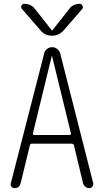

<svg xmlns="http://www.w3.org/2000/svg" viewBox="-20 -975 540 995"><path d="M338.9 -928.7Q357.4 -955.1 393.6 -955.1Q402.3 -955.1 407.2 -945.3Q412.1 -935.5 406.2 -928.7L311.5 -819.3Q286.1 -790 249 -790Q211.9 -790 188.5 -819.3L93.8 -928.7Q86.9 -935.5 91.3 -945.3Q95.7 -955.1 106.4 -955.1Q141.6 -955.1 161.1 -928.7L248 -818.4Q249 -817.4 250 -817.4L252 -818.4ZM150.4 -283.2Q149.4 -280.3 151.4 -277.8Q153.3 -275.4 157.2 -275.4H340.8Q343.8 -275.4 345.7 -277.8Q347.7 -280.3 347.7 -283.2L250 -683.6Q250 -684.6 249 -684.6Q248 -684.6 248 -683.6ZM55.7 0Q45.9 0 39.6 -7.3Q33.2 -14.6 36.1 -25.4L209 -698.2Q211.9 -711.9 223.6 -721.2Q235.4 -730.5 250 -730.5Q264.6 -730.5 276.4 -721.2Q288.1 -711.9 292 -698.2L462.9 -26.4Q464.8 -16.6 459 -8.3Q453.1 0 443.4 0Q431.6 0 422.4 -7.3Q413.1 -14.6 410.2 -26.4L363.3 -221.7Q361.3 -229.5 351.6 -230.5H146.5Q136.7 -230.5 134.8 -221.7L86.9 -25.4Q80.1 0 55.7 0Z"/></svg>

Font: Rounded Mgen+ 1m light
Style: Regular
Weight: 200
Designer: [Source Han Sans]
Ryoko NISHIZUKA  (kana & ideographs); Paul D. Hunt (Latin, Greek & Cyrillic); Wenlong ZHANG  (bopomofo
Version: Version 1.059.20150602